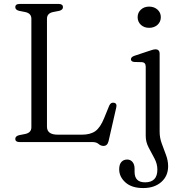

<svg xmlns="http://www.w3.org/2000/svg" viewBox="-20 -720 928 973"><path d="M280 -665 249 -659Q218 -652.5 218 -625V-78Q218 -37.5 272.5 -37.5H395Q438 -37.5 463.2 -55.5Q488.5 -73.5 508 -122L533.5 -184.5Q541.5 -202 556.5 -199.5Q574.5 -197 569 -174.5L530 -4Q524 19.5 504.5 19.5Q491 19.5 479.8 9.8Q468.5 0 450 0H79.5Q57.5 0 57.5 -16.5Q57.5 -30 77 -35L107.5 -41Q139 -47.5 139 -75V-625Q139 -652.5 107.5 -659L77 -665Q57.5 -670 57.5 -683.5Q57.5 -700 79.5 -700H277.5Q299 -700 299 -683.5Q299 -670 280 -665ZM735.5 -579Q710.5 -579 694 -594.2Q677.5 -609.5 677.5 -633Q677.5 -656 694 -671.2Q710.5 -686.5 735.5 -686.5Q761.5 -686.5 778.2 -671.2Q795 -656 795 -633Q795 -609.5 778.2 -594.2Q761.5 -579 735.5 -579ZM789 -52Q789 -21.5 799.8 7.5Q810.5 36.5 821.2 65.2Q832 94 832 122.5Q832 172 797.2 202.5Q762.5 233 706 233Q647.5 233 615.8 204.5Q584 176 584 138Q584 113.5 595 101Q606 88.5 624.5 88.5Q641.5 88.5 651.8 101.2Q662 114 662 135V151Q662 204.5 716 204Q777.5 203.5 777.5 139.5Q777.5 110.5 762.8 83Q748 55.5 733.2 27.5Q718.5 -0.5 718.5 -31V-381.5Q718.5 -403.5 700 -405L660 -406Q643.5 -408 643.5 -419.5Q643.5 -431.5 662 -437.5L731 -460.5Q743 -464.5 752 -467.2Q761 -470 767.5 -470Q789 -470 789 -447.5Z"/></svg>

Font: Fraunces 9pt Soft Light
Style: Regular
Weight: 300
Version: Version 1.000;[0bf87f6ff]